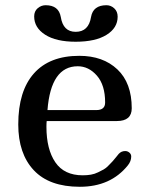

<svg xmlns="http://www.w3.org/2000/svg" viewBox="-20 -716 565 736"><path d="M329 -651Q337 -696 388 -696Q405 -696 418 -684Q431 -672 431 -652Q431 -609 388.5 -582.5Q346 -556 270 -556Q195 -556 153 -583Q111 -610 111 -653Q111 -673 124.5 -684.5Q138 -696 155 -696Q205 -696 213 -651Q222 -594 270 -594Q320 -594 329 -651ZM435 -126Q445 -137 460 -137Q469 -137 476 -131Q483 -125 483 -116Q483 -98 470 -82Q404 0 286 0Q169 0 109.5 -63.5Q50 -127 50 -239Q50 -367 110 -434.5Q170 -502 284 -502Q375 -502 430 -450Q485 -398 485 -301Q485 -252 428 -252H159Q158 -244 158 -230Q158 -144 192 -94Q226 -44 297 -44Q314 -44 328.5 -46.5Q343 -49 356 -55.5Q369 -62 377.5 -66.5Q386 -71 396.5 -82Q407 -93 411 -97Q415 -101 424.5 -113Q434 -125 435 -126ZM278 -462Q175 -462 162 -294H349Q383 -294 383 -323Q383 -390 351.5 -426Q320 -462 278 -462Z"/></svg>

Font: Marmelad
Style: Regular
Weight: 400
Designer: Manvel Shmavonyan
Foundry: Cyreal
Version: Version 1.001;PS 001.001;hotconv 1.0.88;makeotf.lib2.5.64775